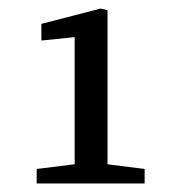

<svg xmlns="http://www.w3.org/2000/svg" viewBox="-20 -857 417 450"><path d="M66 -427V-461L155 -472V-770L77 -762V-801L216 -837L232 -833V-472L319 -461V-427Z"/></svg>

Font: Source Serif 4 SmText
Style: Regular
Weight: 400
Designer: Frank Grießhammer
Foundry: Adobe
Version: Version 4.005;hotconv 1.1.0;makeotfexe 2.6.0